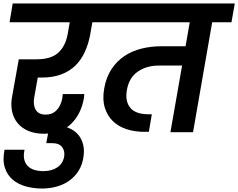

<svg xmlns="http://www.w3.org/2000/svg" viewBox="-28 -760 1370 1104"><path d="M45 -740H619L600 -632H503L491 -563Q481 -508 460 -462Q439 -416 405.5 -383Q372 -350 323.5 -332Q275 -314 211 -314H189L169 -201Q161 -158 177 -129.5Q193 -101 235 -101Q273 -101 297.5 -126.5Q322 -152 330 -194L333 -219H457Q456 -212 455.5 -207Q455 -202 455 -198Q439 -104 380.5 -47.5Q322 9 225 9Q173 9 134.5 -7.5Q96 -24 72.5 -53Q49 -82 41 -121.5Q33 -161 42 -207L80 -419H182Q265 -419 306.5 -456.5Q348 -494 361 -563L373 -632H27Z M212 324Q165 324 121 312Q77 300 45.5 273.5Q14 247 0 204.5Q-14 162 -2 101H113Q106 134 111.5 157Q117 180 132 195Q147 210 170 217Q193 224 221 224Q270 224 302 202Q334 180 341 140Q346 108 329 85.5Q312 63 270 63H238L257 -38H288Q332 -38 365 -25Q398 -12 419.5 12Q441 36 449.5 69Q458 102 452 142Q446 185 426 218.5Q406 252 375 275.5Q344 299 302.5 311.5Q261 324 212 324Z M578 -740H1322L1303 -632H1192L1082 0H952L1019 -383H886Q814 -383 764 -348Q714 -313 702 -244Q690 -179 720.5 -141Q751 -103 826 -103H845L828 -2H800Q747 -2 700.5 -17Q654 -32 622 -62.5Q590 -93 575 -140Q560 -187 571 -250Q582 -315 612.5 -361.5Q643 -408 687 -437.5Q731 -467 785.5 -480.5Q840 -494 900 -494H1039L1063 -632H560Z"/></svg>

Font: SVN-Poppins SemiBold
Style: Italic
Weight: 600
Italic angle: -10°
Designer: Ninad Kale (Devanagari), Jonny Pinhorn (Latin)
Foundry: Indian Type Foundry
Version: Version 3.002 2017; ttfautohint (v1.8.3)